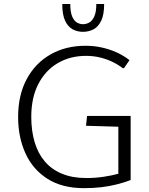

<svg xmlns="http://www.w3.org/2000/svg" viewBox="-20 -954 764 983"><path d="M410.2 9.3Q297.9 9.3 222.9 -38.6Q147.9 -86.4 110.4 -168.9Q72.8 -251.5 72.8 -355Q72.8 -467.3 116.9 -549.3Q161.1 -631.3 239 -675.5Q316.9 -719.7 417.5 -719.7Q460.4 -719.7 500.7 -710.9Q541 -702.1 577.1 -685.8Q613.3 -669.4 643.1 -646L614.7 -605H608.4Q585 -623 555.7 -637.2Q526.4 -651.4 492.4 -659.7Q458.5 -668 420.4 -668Q339.4 -668 275.9 -630.9Q212.4 -593.8 176.3 -523.9Q140.1 -454.1 140.1 -355.5Q140.1 -284.7 157.2 -226.8Q174.3 -168.9 209 -127.9Q243.7 -86.9 296.9 -64.7Q350.1 -42.5 422.4 -42.5Q468.3 -42.5 511.7 -49.1Q555.2 -55.7 585.9 -64.5V-305.2L420.4 -310.1L425.8 -360.4H648.9V-32.2Q613.8 -19 577.1 -9.8Q540.5 -0.5 499.5 4.4Q458.5 9.3 410.2 9.3ZM404.8 -791Q376.5 -791 352.3 -803.7Q328.1 -816.4 313.5 -847.4Q298.8 -878.4 298.8 -933.6H339.8Q339.8 -892.1 349.6 -869.4Q359.4 -846.7 374.3 -838.4Q389.2 -830.1 404.8 -830.1Q420.9 -830.1 436.5 -838.4Q452.1 -846.7 462.6 -869.4Q473.1 -892.1 473.1 -933.6H513.2Q513.2 -878.4 498 -847.4Q482.9 -816.4 458.3 -803.7Q433.6 -791 404.8 -791Z"/></svg>

Font: Comme ExtraLight
Style: Regular
Weight: 250
Version: Version 1.000;gftools[0.9.27]